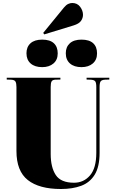

<svg xmlns="http://www.w3.org/2000/svg" viewBox="-20 -1250 776 1284"><path d="M388 14Q242 14 166 -46Q90 -106 90 -240V-668Q90 -693 83.5 -704.5Q77 -716 54 -717L25 -718V-730H384V-718L349 -717Q331 -716 325 -705.5Q319 -695 319 -668V-221Q319 -131 353 -79.5Q387 -28 475 -28Q540 -28 582 -77Q624 -126 624 -228V-668Q624 -697 616.5 -706.5Q609 -716 586 -717L559 -718V-730H711V-718L682 -717Q661 -716 653.5 -706.5Q646 -697 646 -668V-229Q646 -135 613.5 -82Q581 -29 523 -7.5Q465 14 388 14ZM276 -1020 269 -1030 408 -1200Q422 -1217 436 -1223.5Q450 -1230 463 -1230Q497 -1230 516 -1204.5Q535 -1179 535 -1151Q535 -1129 521.5 -1110Q508 -1091 472 -1080ZM525 -801Q476 -801 448 -825.5Q420 -850 420 -894Q420 -936 447 -960.5Q474 -985 525 -985Q577 -985 603 -961Q629 -937 629 -893Q629 -850 600.5 -825.5Q572 -801 525 -801ZM262 -801Q213 -801 185 -825.5Q157 -850 157 -894Q157 -936 184 -960.5Q211 -985 262 -985Q314 -985 340 -961Q366 -937 366 -893Q366 -850 337.5 -825.5Q309 -801 262 -801Z"/></svg>

Font: Display Black
Style: Regular
Weight: 900
Designer: Latin by Veronika Burian and Jose Scaglione. Greek by Irene Vlachou. Cyrillic by Vera Evstafieva.
Foundry: TypeTogether
Version: Version 3.002